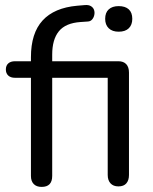

<svg xmlns="http://www.w3.org/2000/svg" viewBox="-20 -727 602 754"><path d="M143.5 7Q123.5 7 112.5 -4.2Q101.5 -15.5 101.5 -36V-421.5H39Q22 -421.5 12.5 -430.2Q3 -439 3 -454Q3 -469.5 12.5 -478Q22 -486.5 39 -486.5H124.5L101.5 -464.5V-502.5Q101.5 -596.5 147.2 -646.5Q193 -696.5 283 -704.5L312.5 -707Q328 -708.5 337.2 -702.8Q346.5 -697 349.5 -687.5Q352.5 -678 350.2 -667.8Q348 -657.5 341.5 -650.2Q335 -643 325 -642.5L296 -640.5Q237.5 -636.5 211.2 -604.2Q185 -572 185 -512.5V-471.5L173 -486.5H445Q465 -486.5 475.8 -475Q486.5 -463.5 486.5 -442V-40Q486.5 -19 476.2 -7Q466 5 445 5Q425 5 414 -7Q403 -19 403 -40V-421.5H185V-36Q185 7 143.5 7ZM446 -602.5Q421 -602.5 407 -616Q393 -629.5 393 -653Q393 -677.5 407 -690.2Q421 -703 446 -703Q472 -703 485.8 -690.2Q499.5 -677.5 499.5 -653Q499.5 -629.5 485.8 -616Q472 -602.5 446 -602.5Z"/></svg>

Font: Nunito ExtraLight
Style: Regular
Weight: 200
Designer: Vernon Adams
Foundry: Vernon Adams
Version: Version 3.602;April 4, 2023;FontCreator 14.0.0.2856 64-bit